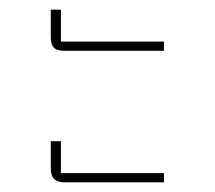

<svg xmlns="http://www.w3.org/2000/svg" viewBox="-20 -496 444 397"><path d="M114 -119H319V-138H106V-204H85V-148C85 -128 94 -119 114 -119ZM112 -391H319V-410H106V-476H85V-420C85 -400 92 -391 112 -391Z"/></svg>

Font: IBM Plex Thai Thin
Style: Regular
Weight: 100
Designer: Mike Abbink, Paul van der Laan, Pieter van Rosmalen, Ben Mitchell, Mark Frömberg
Foundry: Bold Monday
Version: Version 1.0